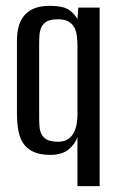

<svg xmlns="http://www.w3.org/2000/svg" viewBox="-20 -521 409 657"><path d="M245 116V-52Q237 -28 214.5 -9.5Q192 9 152 9Q120 9 98 0Q76 -9 62.5 -26.5Q49 -44 43.5 -71Q38 -98 38 -135V-379Q38 -409 44 -431Q50 -453 64 -469Q78 -485 99 -493Q120 -501 151 -501Q197 -501 217 -486.5Q237 -472 245 -455L248 -495H321V116ZM179 -36Q201 -36 214.5 -46Q228 -56 234.5 -71Q241 -86 243 -101Q245 -116 245 -126V-363Q245 -377 243.5 -393.5Q242 -410 236 -423.5Q230 -437 216.5 -446Q203 -455 179 -455Q154 -455 141 -448Q128 -441 122 -428.5Q116 -416 115 -401Q114 -386 114 -369V-122Q114 -105 115 -89.5Q116 -74 122 -62Q128 -50 141 -43Q154 -36 179 -36Z"/></svg>

Font: Alumni Sans Medium
Style: Regular
Weight: 500
Designer: Robert E. Leuschke
Foundry: Robert E. Leuschke
Version: Version 1.018